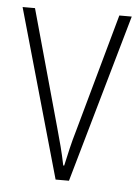

<svg xmlns="http://www.w3.org/2000/svg" viewBox="-44 -565 438 601"><g transform="rotate(5 175.0 -264.5)"><path d="M153 0H195L346 -529H307L204 -159C192 -119 184 -82 176 -46H173C165 -86 155 -123 144 -162L42 -529H3Z"/></g></svg>

Font: Noto Sans Thai Looped Condensed ExtraLight
Style: Regular
Weight: 200
Width: 3
Designer: Sasikarn Vongin, Ben Mitchell
Foundry: The Fontpad Ltd
Version: Version 1.001